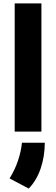

<svg xmlns="http://www.w3.org/2000/svg" viewBox="-20 -760 324 1109"><path d="M64.9 -740.2H219.2V0H64.9ZM35.2 270.5Q65.9 221.7 83.7 168.5Q101.6 115.2 106.9 64.5H238.8Q238.3 144.5 214.8 213.4Q191.4 282.2 146 329.1Z"/></svg>

Font: Selawik
Style: Bold
Weight: 700
Designer: Aaron Bell
Foundry: Microsoft Corporation
Version: Version 1.01